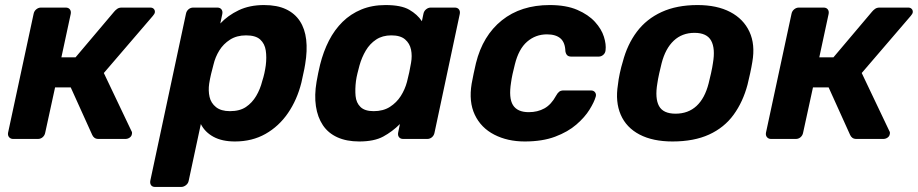

<svg xmlns="http://www.w3.org/2000/svg" viewBox="-20 -550 3633 760"><path d="M32 0Q22 0 16 -7Q10 -14 12 -25L113 -495Q115 -506 123.5 -513Q132 -520 142 -520H240Q251 -520 256.5 -513Q262 -506 260 -495L223 -323H279L432 -504Q437 -510 444 -515Q451 -520 462 -520H575Q584 -520 589 -514.5Q594 -509 593 -501Q592 -495 585 -487L391 -261L500 -32Q502 -29 502.5 -26Q503 -23 502 -19Q501 -11 493.5 -5.5Q486 0 476 0H370Q360 0 354 -4.5Q348 -9 345 -16L260 -204H198L159 -25Q157 -14 149 -7Q141 0 130 0Z M594 190Q583 190 578 183Q573 176 575 165L716 -495Q718 -506 726 -513Q734 -520 745 -520H840Q851 -520 856.5 -513Q862 -506 860 -495L852 -457Q882 -489 925 -509.5Q968 -530 1025 -530Q1077 -530 1112 -513.5Q1147 -497 1167 -466.5Q1187 -436 1192 -393Q1197 -350 1188 -296Q1185 -277 1181 -260Q1177 -243 1173 -223Q1156 -155 1120 -102.5Q1084 -50 1031 -20Q978 10 910 10Q859 10 825 -8.5Q791 -27 775 -59L727 165Q725 176 716 183Q707 190 697 190ZM890 -110Q929 -110 953.5 -126.5Q978 -143 994 -170Q1010 -197 1018 -229Q1023 -244 1026.5 -260Q1030 -276 1032 -291Q1036 -323 1032 -350Q1028 -377 1010 -393.5Q992 -410 954 -410Q917 -410 890.5 -393Q864 -376 848 -350Q832 -324 825 -294Q820 -276 815.5 -257Q811 -238 808 -219Q804 -191 809.5 -166.5Q815 -142 835 -126Q855 -110 890 -110Z M1402 10Q1352 10 1315.5 -6.5Q1279 -23 1258 -54.5Q1237 -86 1230.5 -129.5Q1224 -173 1233 -226Q1236 -245 1239.5 -260.5Q1243 -276 1247 -294Q1260 -346 1282 -389Q1304 -432 1336 -463.5Q1368 -495 1410.5 -512.5Q1453 -530 1506 -530Q1568 -530 1600 -511.5Q1632 -493 1650 -466L1656 -495Q1658 -506 1666.5 -513Q1675 -520 1685 -520H1780Q1791 -520 1796.5 -513Q1802 -506 1800 -495L1700 -25Q1698 -14 1690 -7Q1682 0 1671 0H1576Q1565 0 1559.5 -7Q1554 -14 1556 -25L1563 -59Q1533 -29 1497 -9.5Q1461 10 1402 10ZM1459 -110Q1497 -110 1523.5 -127Q1550 -144 1566.5 -170Q1583 -196 1591 -226Q1596 -245 1600 -264Q1604 -283 1607 -301Q1612 -329 1607 -353.5Q1602 -378 1583.5 -394Q1565 -410 1529 -410Q1494 -410 1469 -393.5Q1444 -377 1428 -350Q1412 -323 1403 -291Q1399 -276 1395 -260Q1391 -244 1389 -229Q1385 -197 1387.5 -170Q1390 -143 1407 -126.5Q1424 -110 1459 -110Z M2057 10Q1989 10 1936.5 -17Q1884 -44 1859.5 -95.5Q1835 -147 1847 -219Q1850 -235 1855 -259.5Q1860 -284 1864 -300Q1891 -409 1966.5 -469.5Q2042 -530 2156 -530Q2221 -530 2265 -511Q2309 -492 2335 -463.5Q2361 -435 2370.5 -404.5Q2380 -374 2377 -351Q2376 -340 2368 -333Q2360 -326 2350 -326H2241Q2231 -326 2225.5 -331Q2220 -336 2218 -347Q2217 -382 2198.5 -398Q2180 -414 2145 -414Q2100 -414 2066.5 -385Q2033 -356 2018 -295Q2013 -276 2009 -257.5Q2005 -239 2003 -224Q1993 -162 2010.5 -134Q2028 -106 2073 -106Q2108 -106 2135 -121Q2162 -136 2181 -171Q2187 -182 2193.5 -187Q2200 -192 2211 -192H2319Q2330 -192 2335.5 -184.5Q2341 -177 2338 -167Q2332 -146 2313.5 -116Q2295 -86 2261.5 -57Q2228 -28 2177.5 -9Q2127 10 2057 10Z M2642 10Q2564 10 2511.5 -17.5Q2459 -45 2437 -96Q2415 -147 2426 -215Q2428 -235 2433.5 -260.5Q2439 -286 2445 -305Q2463 -374 2501 -424.5Q2539 -475 2599 -502.5Q2659 -530 2741 -530Q2818 -530 2870.5 -502.5Q2923 -475 2946.5 -424.5Q2970 -374 2958 -305Q2955 -286 2949.5 -260.5Q2944 -235 2939 -215Q2921 -147 2884 -96Q2847 -45 2787 -17.5Q2727 10 2642 10ZM2654 -100Q2704 -100 2737 -130.5Q2770 -161 2785 -220Q2789 -235 2794.5 -260Q2800 -285 2802 -300Q2812 -358 2795 -389Q2778 -420 2729 -420Q2680 -420 2647 -389Q2614 -358 2599 -300Q2595 -285 2589.5 -260Q2584 -235 2582 -220Q2572 -161 2588.5 -130.5Q2605 -100 2654 -100Z M3032 0Q3022 0 3016 -7Q3010 -14 3012 -25L3113 -495Q3115 -506 3123.5 -513Q3132 -520 3142 -520H3240Q3251 -520 3256.5 -513Q3262 -506 3260 -495L3223 -323H3279L3432 -504Q3437 -510 3444 -515Q3451 -520 3462 -520H3575Q3584 -520 3589 -514.5Q3594 -509 3593 -501Q3592 -495 3585 -487L3391 -261L3500 -32Q3502 -29 3502.5 -26Q3503 -23 3502 -19Q3501 -11 3493.5 -5.5Q3486 0 3476 0H3370Q3360 0 3354 -4.5Q3348 -9 3345 -16L3260 -204H3198L3159 -25Q3157 -14 3149 -7Q3141 0 3130 0Z"/></svg>

Font: Rubik SemiBold
Style: Italic
Weight: 600
Italic angle: -12°
Designer: Hubert and Fischer
Foundry: Hubert and Fischer
Version: Version 2.300;gftools[0.9.30]